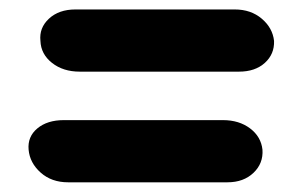

<svg xmlns="http://www.w3.org/2000/svg" viewBox="-20 -535 626 406"><path d="M485.5 -383.5H148.5Q113.5 -383.5 90 -402Q66.5 -420.5 65.5 -448.5Q62.5 -476 83.5 -495.5Q104.5 -515 139.5 -515H476.5Q510.5 -515 533.5 -495.5Q556.5 -476 559.5 -448.5Q560.5 -420.5 540 -402Q519.5 -383.5 485.5 -383.5ZM461 -149.5H124Q89 -149.5 66 -170Q43 -190.5 40.5 -218.5Q38 -246 59 -263.5Q80 -281 115 -281H451.5Q485.5 -281 508.8 -263.5Q532 -246 535 -218.5Q537 -189.5 516 -169.5Q495 -149.5 461 -149.5Z"/></svg>

Font: Edu NSW ACT Hand
Style: Regular
Weight: 400
Designer: Tina and Corey Anderson, Eben Sorkin, Mirko Velimirovic
Foundry: Sorkin Type Co.
Version: Version 2.000